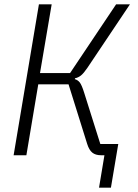

<svg xmlns="http://www.w3.org/2000/svg" viewBox="-20 -718 640 888"><path d="M463 0H447Q422 0 407 -12Q392 -24 383 -53L297 -328H157L102 0H43L160 -698H219L165 -380H304L517 -698H581L384 -404Q367 -379 354.5 -369Q342 -359 327 -356L326 -352Q340 -348 349 -336.5Q358 -325 369 -290L444 -52H527L493 150H438Z"/></svg>

Font: IBM Plex Mono Light
Style: Italic
Weight: 300
Italic angle: -9°
Monospace: yes
Designer: Mike Abbink, Paul van der Laan, Pieter van Rosmalen
Foundry: Bold Monday
Version: Version 2.3